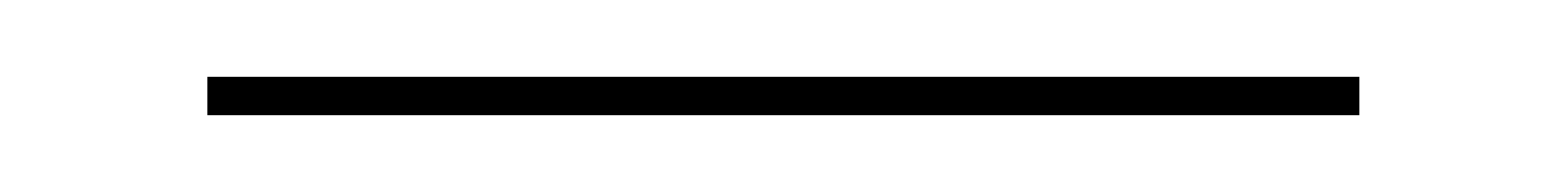

<svg xmlns="http://www.w3.org/2000/svg" viewBox="-20 -4 408 50"><path d="M334 26V16H34V26Z"/></svg>

Font: Picaflor 72 pt
Style: Regular
Weight: 400
Designer: Ariel Martín Pérez
Foundry: Tunera Type Foundry
Version: Version 1.000;hotconv 1.0.109;makeotfexe 2.5.65596